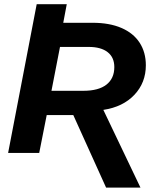

<svg xmlns="http://www.w3.org/2000/svg" viewBox="-20 -708 707 889"><path d="M471.2 160.6 319.3 -175.3H196.3L161.6 0H17.6L149.9 -688.5H289.1L272.9 -602.5H409.2Q486.8 -602.5 542.2 -578.6Q597.7 -554.7 626.5 -510.3Q655.3 -465.8 655.3 -405.8Q655.3 -325.2 602.3 -269Q549.3 -212.9 458.5 -199.2L630.4 160.6ZM365.7 -287.6Q436.5 -287.6 472.9 -316.2Q509.3 -344.7 509.3 -397.5Q509.3 -442.4 478.3 -466.6Q447.3 -490.7 391.1 -490.7H257.8L218.3 -287.6Z"/></svg>

Font: Liberation Sans
Style: Bold Italic
Weight: 700
Italic angle: -12°
Designer: Steve Matteson
Foundry: Ascender Corporation
Version: Version 2.1.5